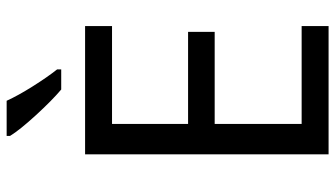

<svg xmlns="http://www.w3.org/2000/svg" viewBox="-230 -754 984 563"><g transform="rotate(-90 261.5 -472.0)"><path d="M91 0V-714H467V-635H180V-412H450V-334H180V-79H467V0ZM340 -796V-784H281Q249 -811 205.5 -858.5Q162 -906 145 -934V-944H248Q263 -911 290 -868Q317 -825 340 -796Z"/></g></svg>

Font: Noto Sans Display
Style: Regular
Weight: 400
Designer: Monotype Design team
Foundry: Monotype Imaging Inc.
Version: Version 1.000